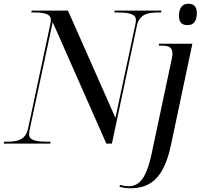

<svg xmlns="http://www.w3.org/2000/svg" viewBox="-38 -771 1093 1031"><path d="M969 -636C993 -636 1019 -648 1019 -701C1019 -739 999 -751 973 -751C943 -751 923 -730 923 -686C923 -648 942 -636 969 -636ZM-18 0H232L234 -10H221C161 -10 118 -16 118 -50C118 -56 120 -70 122 -78L245 -652L533 0H563L697 -632C711 -698 760 -704 814 -704H827L829 -714H578L576 -704H589C649 -704 692 -698 692 -664C692 -658 690 -645 688 -636L582 -138L327 -714H132L130 -704H143C197 -704 235 -698 235 -664C235 -658 233 -644 231 -636L113 -82C99 -17 53 -10 -3 -10H-16ZM662 240C770 240 842 186 880 8L995 -536H816L814 -526H827C864 -526 888 -520 888 -484C888 -477 887 -468 885 -458L786 8C756 167 722 229 652 229C637 229 617 225 606 222L604 232C617 236 642 240 662 240Z"/></svg>

Font: Noto Serif Display
Style: Italic
Weight: 400
Italic angle: -12°
Designer: Monotype Design Team
Foundry: Monotype Imaging Inc.
Version: Version 2.009